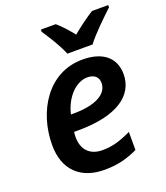

<svg xmlns="http://www.w3.org/2000/svg" viewBox="-142 -863 837 970"><g transform="rotate(-20 277.0 -378.0)"><path d="M276 -606H412C444 -650 517 -719 554 -754V-766H467C429 -742 391 -714 351 -681C327 -712 296 -746 272 -766H192V-754C218 -715 257 -655 276 -606ZM253 10C327 10 378 -5 433 -31V-128C373 -100 332 -87 277 -87C208 -87 171 -129 171 -196C171 -205 172 -213 173 -223H195C410 -223 508 -301 508 -412C508 -496 451 -552 337 -552C150 -552 46 -376 46 -198C46 -62 127 10 253 10ZM204 -311H188C209 -401 271 -459 329 -459C367 -459 388 -440 388 -408C388 -348 319 -311 204 -311Z"/></g></svg>

Font: Noto Sans SemiBold
Style: Italic
Weight: 600
Italic angle: -12°
Designer: Monotype Design Team
Foundry: Monotype Imaging Inc.
Version: Version 2.013